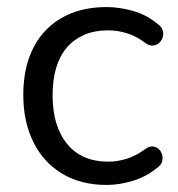

<svg xmlns="http://www.w3.org/2000/svg" viewBox="-20 -515 503 544"><path d="M282 9Q209 9 156 -23Q103 -55 74.5 -112.5Q46 -170 46 -246Q46 -304 62 -350Q78 -396 109 -428.5Q140 -461 183.5 -478Q227 -495 282 -495Q318 -495 357 -484Q396 -473 428 -446Q438 -439 441 -429Q444 -419 441 -409.5Q438 -400 431 -393.5Q424 -387 413.5 -386Q403 -385 392 -393Q366 -413 339 -421Q312 -429 287 -429Q248 -429 219 -416.5Q190 -404 170 -381Q150 -358 139.5 -324Q129 -290 129 -245Q129 -158 170 -107.5Q211 -57 287 -57Q312 -57 338.5 -65Q365 -73 392 -93Q403 -101 413 -100Q423 -99 430 -92.5Q437 -86 439.5 -76Q442 -66 439 -56.5Q436 -47 426 -40Q394 -14 356 -2.5Q318 9 282 9Z"/></svg>

Font: Nunito ExtraLight
Style: Regular
Weight: 400
Version: Version 3.602